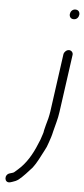

<svg xmlns="http://www.w3.org/2000/svg" viewBox="-57 -692 387 881"><g transform="rotate(5 137.0 -251.5)"><path d="M241 -472C230 -472 219 -462 217 -451L180 -184C177 -163 171 -139 165 -120L159 -96C158 -89 157 -82 154 -75L146 -51C143 -44 140 -37 138 -32C118 18 92 62 55 94L39 108C37 110 33 111 30 112L20 115C-7 122 -3 162 24 156L34 153C44 150 54 146 63 139C82 124 105 98 122 79C140 56 154 25 169 -3L178 -21C180 -27 183 -34 186 -43L194 -67C197 -76 199 -85 201 -94C208 -124 218 -153 222 -185L259 -451C261 -462 252 -472 241 -472ZM250 -615C278 -615 284 -660 254 -660C226 -660 220 -615 250 -615Z"/></g></svg>

Font: PolanStronk
Style: Ita
Weight: 500
Version: Version 1.0